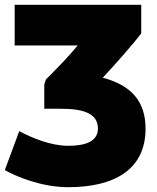

<svg xmlns="http://www.w3.org/2000/svg" viewBox="-30 -738 653 798"><path d="M575 -203C575 -34 446 40 254 40C139 40 35 -6 -10 -31L50 -193C100 -166 180 -132 253 -132C329 -132 377 -152 377 -204C377 -269 312 -286 222 -286H154V-387L161 -408C215 -462 253 -501 293 -549H31V-718H557V-599C524 -556 456 -478 397 -415C515 -384 575 -317 575 -203Z"/></svg>

Font: Repo Black
Style: Regular
Weight: 900
Designer: Stefan Peev
Foundry: Context Ltd
Version: Version 1.502